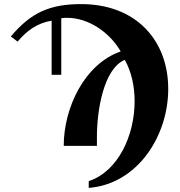

<svg xmlns="http://www.w3.org/2000/svg" viewBox="-20 -712 879 937"><path d="M66 -509C112 -564 164 -600 232 -611V-347H279V-623C288 -625 298 -625 308 -625C413 -625 516 -553 569 -461C393 -400 291 -187 291 0H453V-45C453 -172 485 -376 589 -420C621 -363 637 -292 637 -218C637 -53 558 124 413 172V205C652 186 801 -49 801 -278C801 -515 644 -692 376 -692C223 -692 130 -650 33 -534Z"/></svg>

Font: XITS Math
Style: Bold
Weight: 700
Designer: MicroPress Inc., with final additions and corrections provided by Coen Hoffman, Elsevier (retired)
Version: Version 1.302